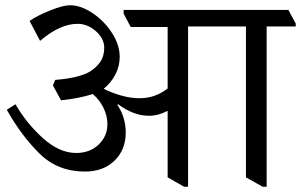

<svg xmlns="http://www.w3.org/2000/svg" viewBox="-20 -683 1149 733"><path d="M1109 -582H998V30H983L919 -6V-582H698V30H683L620 -6V-259H618Q584 -241 549 -241Q490 -241 431 -285L428 -283Q460 -235 460 -177Q460 -111 417 -69.5Q374 -28 304 -28Q200 -28 130 -97.5Q60 -167 6 -264L39 -285Q82 -211 144.5 -155Q207 -99 271 -99Q323 -99 356.5 -131Q390 -163 390 -209Q390 -241 375 -271.5Q360 -302 334 -324Q281 -307 213 -300L182 -357L191 -378Q280 -385 322 -409Q348 -425 363 -447Q378 -469 378 -502Q377 -537 345.5 -564.5Q314 -592 276 -592Q209 -592 133 -527L93 -603Q121 -623 171 -643Q221 -663 247 -663Q288 -663 332.5 -633.5Q377 -604 407 -558Q437 -512 437 -465Q437 -432 421.5 -400.5Q406 -369 376 -344Q405 -329 442 -318.5Q479 -308 512 -308Q544 -308 570 -317.5Q596 -327 620 -345V-580H479L452 -631V-645H1081L1109 -593Z"/></svg>

Font: Grenzecho Serif
Style: Serif-Regular
Weight: 400
Designer: Dan Reynolds
Foundry: Dan Reynolds
Version: Version 1.001; ttfautohint (v1.1) -l 5 -r 5 -G 72 -x 0 -D la